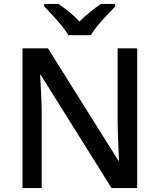

<svg xmlns="http://www.w3.org/2000/svg" viewBox="-20 -961 816 981"><path d="M681 0H550L189 -577H185Q187 -537 190 -485.5Q193 -434 193 -380V0H95V-714H225L585 -140H588Q587 -161 585.5 -193Q584 -225 583 -261.5Q582 -298 581 -330V-714H681ZM330 -781Q316 -804 294 -831Q272 -858 248 -883.5Q224 -909 206 -928V-941H278Q304 -924 332.5 -901Q361 -878 386 -851Q413 -878 441.5 -901Q470 -924 496 -941H569V-928Q551 -909 526.5 -883.5Q502 -858 479.5 -831Q457 -804 444 -781Z"/></svg>

Font: Noto Sans Myanmar Medium
Style: Regular
Weight: 500
Designer: Monotype Design Team
Foundry: Monotype Imaging Inc.
Version: Version 2.107; ttfautohint (v1.8.4.7-5d5b)